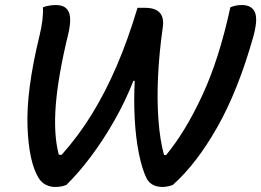

<svg xmlns="http://www.w3.org/2000/svg" viewBox="-20 -731 1035 761"><path d="M150 -702Q173 -711 202 -711Q241 -711 253 -682.5Q265 -654 249 -590Q210 -429 201 -313.5Q192 -198 213 -118L224 -117Q291 -192 344.5 -279Q398 -366 442.5 -469.5Q487 -573 525 -700H555Q637 -700 625 -621Q611 -523 606.5 -429.5Q602 -336 608 -255.5Q614 -175 630 -117L638 -116Q715 -209 782 -353.5Q849 -498 893 -702Q905 -707 915.5 -709Q926 -711 939 -711Q978 -711 990.5 -682Q1003 -653 983 -582Q923 -371 841 -226.5Q759 -82 665 2Q657 5 646 7.5Q635 10 624 10Q605 10 589 3Q573 -4 562 -22Q543 -60 530.5 -122.5Q518 -185 514 -259.5Q510 -334 514 -410L509 -411Q477 -330 433.5 -253.5Q390 -177 341 -111.5Q292 -46 243 2Q233 6 222.5 8Q212 10 198 10Q180 10 163 2Q146 -6 134 -24Q94 -88 89 -230.5Q84 -373 136 -587Q153 -656 150 -702Z"/></svg>

Font: Recursive Sn Csl St Med
Style: Italic
Weight: 500
Italic angle: -15°
Version: Version 1.079;hotconv 1.0.112;makeotfexe 2.5.65598; ttfautoh